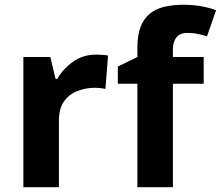

<svg xmlns="http://www.w3.org/2000/svg" viewBox="-20 -785 926 805"><path d="M383 -556Q394 -556 409 -555Q424 -554 433 -552L422 -412Q414 -414 401 -415.5Q388 -417 378 -417Q340 -417 305 -403.5Q270 -390 248.5 -360Q227 -330 227 -278V0H78V-546H191L213 -454H220Q244 -496 286 -526Q328 -556 383 -556Z M474 -506 556 -546V-586Q556 -638 569.5 -672.5Q583 -707 608 -727.5Q633 -748 669 -756.5Q705 -765 749 -765Q792 -765 828 -758Q864 -751 886 -742L848 -633Q831 -638 810.5 -642.5Q790 -647 765 -647Q734 -647 719.5 -628Q705 -609 705 -580V-546H834V-434H705V0H556V-434H474Z"/></svg>

Font: BC Sans
Style: Bold
Weight: 700
Designer: Monotype Design Team
Province of B.C.
Foundry: Monotype Imaging Inc.
Version: Version 2.000;GOOG;noto-source:20170915:90ef993387c0